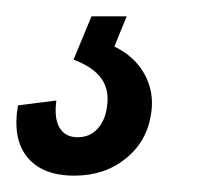

<svg xmlns="http://www.w3.org/2000/svg" viewBox="-72 -20 260 235"><path d="M19 195Q-20 195 -38.5 172.5Q-57 150 -50 109L-3 103Q-6 125 1 136.5Q8 148 23 148Q38 148 47.5 137.5Q57 127 59 110Q62 90 52 76Q42 62 18 53L40 0H83L68 37Q93 49 105 71Q117 93 113 119Q108 153 82 174Q56 195 19 195Z"/></svg>

Font: Pathway Extreme SemiCondensed
Style: Italic
Weight: 400
Width: 4
Italic angle: -8°
Version: Version 1.001;gftools[0.9.26]